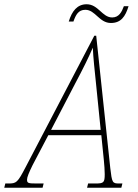

<svg xmlns="http://www.w3.org/2000/svg" viewBox="-79 -882 650 902"><path d="M442 -774C489 -774 510 -804 525 -853H503C493 -826 480 -800 448 -800C401 -800 383 -862 328 -862C284 -862 259 -830 244 -781H266C277 -812 289 -836 322 -836C369 -836 387 -774 442 -774ZM-59 0H121L126 -20H96C54 -20 48 -21 48 -38C48 -50 57 -71 74 -106L148 -247H397L409 -128C411 -112 413 -78 413 -64C413 -24 408 -20 370 -20H335L330 0H491L496 -20H480C449 -20 447 -24 439 -93L373 -714H364L42 -98C3 -23 -2 -20 -40 -20H-54ZM276 -493C310 -557 336 -609 357 -658C359 -610 366 -549 372 -490L394 -272H161Z"/></svg>

Font: Noto Serif Condensed Thin
Style: Italic
Weight: 100
Width: 3
Italic angle: -12°
Designer: Monotype Design Team
Foundry: Monotype Imaging Inc.
Version: Version 2.013